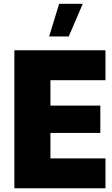

<svg xmlns="http://www.w3.org/2000/svg" viewBox="-20 -1004 595 1024"><path d="M249 -159.2V-294.9H515.1V-440.9H249V-576.2H542.5V-735.8H56.6V0H542.5V-159.2ZM242.2 -809.6H346.7L421.4 -983.9H295.4Z"/></svg>

Font: Estedad Black
Style: Regular
Weight: 900
Designer: Amin Abedi
Version: Version 7.3